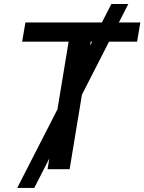

<svg xmlns="http://www.w3.org/2000/svg" viewBox="-20 -839 716 952"><path d="M65.4 92.8 532.2 -819.3H616.2L149.9 92.8ZM89.8 -632.3 106 -727.5H675.8L659.7 -632.3H429.7L325.2 0H215.8L320.3 -632.3Z"/></svg>

Font: Inter 28pt Medium
Style: Italic
Weight: 500
Italic angle: -9.3988°
Designer: Rasmus Andersson
Foundry: rsms
Version: Version 4.001;git-66647c0bb